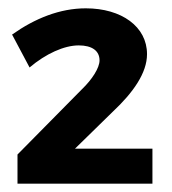

<svg xmlns="http://www.w3.org/2000/svg" viewBox="-20 -801 412 461"><path d="M177 -587 22 -430V-360H346V-444H160L251 -533C300 -579 333 -626 333 -671C333 -737 272 -781 186 -781C124 -781 64 -757 9 -718L51 -639C90 -672 134 -692 169 -692C201 -692 219 -679 219 -656C219 -638 201 -610 177 -587Z"/></svg>

Font: Juman SemiBold
Style: Regular
Weight: 600
Designer: Bandar Raffah (Arabic) Julieta Ulanovsky (Latin)
Foundry: Caramella
Version: Version 5.022;PS 005.022;hotconv 1.0.88;makeotf.lib2.5.64775